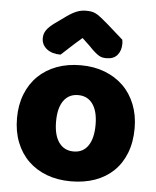

<svg xmlns="http://www.w3.org/2000/svg" viewBox="-54 -790 693 852"><g transform="rotate(5 293.0 -364.0)"><path d="M290 -622Q256 -593 237 -575Q218 -557 199 -540Q160 -540 137 -558.5Q114 -577 114 -606Q114 -626 125 -642Q136 -658 162 -677L211 -712Q235 -729 254.5 -736.5Q274 -744 294 -744Q307 -744 317.5 -742.5Q328 -741 339 -735.5Q350 -730 363 -719.5Q376 -709 396 -692L466 -630Q467 -625 467.5 -621Q468 -617 468 -612Q468 -581 451.5 -561.5Q435 -542 404 -542Q394 -542 386 -543.5Q378 -545 369.5 -550Q361 -555 350 -564.5Q339 -574 324 -590ZM555 -243Q555 -181 536 -132.5Q517 -84 482.5 -51Q448 -18 400 -1Q352 16 293 16Q234 16 186 -2Q138 -20 103.5 -53.5Q69 -87 50 -135Q31 -183 31 -243Q31 -302 50 -350Q69 -398 103.5 -431.5Q138 -465 186 -483Q234 -501 293 -501Q352 -501 400 -482.5Q448 -464 482.5 -430.5Q517 -397 536 -349Q555 -301 555 -243ZM205 -243Q205 -182 228.5 -149.5Q252 -117 294 -117Q336 -117 358.5 -150Q381 -183 381 -243Q381 -303 358 -335.5Q335 -368 293 -368Q251 -368 228 -335.5Q205 -303 205 -243Z"/></g></svg>

Font: Baloo
Style: Regular
Weight: 400
Designer: Sarang Kulkarni and Ek Type
Foundry: Ek Type
Version: Version 1.443;PS 1.000;hotconv 16.6.51;makeotf.lib2.5.65220;